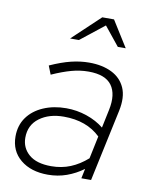

<svg xmlns="http://www.w3.org/2000/svg" viewBox="-82 -766 652 836"><g transform="rotate(10 244.5 -348.0)"><path d="M187 10Q112 10 66 -28Q20 -66 20 -130Q20 -179 45.5 -214.5Q71 -250 116 -269.5Q161 -289 217 -289Q264 -289 308 -274Q352 -259 384 -233L401 -314Q416 -385 387.5 -424Q359 -463 285 -463Q247 -463 209 -452.5Q171 -442 124 -421L109 -459Q160 -482 201 -492Q242 -502 281 -502Q339 -502 380.5 -481.5Q422 -461 440 -420.5Q458 -380 445 -318L377 0H334L343 -43Q309 -18 270 -4Q231 10 187 10ZM195 -29Q241 -29 280 -45Q319 -61 354 -92L375 -192Q314 -251 213 -251Q148 -251 105.5 -219.5Q63 -188 63 -132Q63 -87 96.5 -58Q130 -29 195 -29ZM180 -591 302 -706H354L426 -591H391L324 -674L219 -591Z"/></g></svg>

Font: Red Hat Display
Style: Italic
Weight: 300
Italic angle: -12°
Designer: Pentagram, MCKL
Foundry: Pentagram, MCKL
Version: Version 1.023